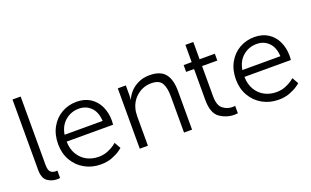

<svg xmlns="http://www.w3.org/2000/svg" viewBox="-79 -1097 2440 1504"><g transform="rotate(-20 1141.0 -345.5)"><path d="M145 -703V-134Q145 -90 160.5 -74.5Q176 -59 201 -59Q207 -59 211.5 -59.5Q216 -60 217 -60V2Q215 2 208.5 3Q202 4 193 4Q148 4 112.5 -21.5Q77 -47 77 -119V-703Z M541 -515Q608 -515 655.5 -484Q703 -453 727.5 -400Q752 -347 752 -283Q752 -272 751 -262Q750 -252 750 -248H363Q364 -186 391 -141Q418 -96 462 -73Q506 -50 559 -50Q600 -50 634 -63.5Q668 -77 690 -93Q712 -109 712 -111L742 -58Q742 -56 715.5 -37.5Q689 -19 648 -3.5Q607 12 556 12Q482 12 422 -21.5Q362 -55 327.5 -115Q293 -175 293 -251Q293 -331 326.5 -391Q360 -451 416.5 -483Q473 -515 541 -515ZM540 -458Q475 -458 426.5 -417.5Q378 -377 366 -304H683Q679 -379 639 -418.5Q599 -458 540 -458Z M949 -503V-425Q949 -410 948 -399.5Q947 -389 946 -386H948Q959 -413 984.5 -443Q1010 -473 1052.5 -494Q1095 -515 1149 -515Q1240 -515 1279 -466Q1318 -417 1318 -320V0H1251V-302Q1251 -373 1229 -412Q1207 -451 1140 -451Q1076 -451 1025.5 -411.5Q975 -372 958 -309Q950 -281 950 -241V0H882V-503Z M1429 -441V-498H1496V-642H1562V-498H1689V-441H1562V-190Q1562 -113 1597.5 -85.5Q1633 -58 1676 -58Q1686 -58 1691.5 -59Q1697 -60 1699 -60V2Q1697 2 1689.5 3Q1682 4 1670 4Q1604 4 1549.5 -34.5Q1495 -73 1495 -183V-441Z M2023 -515Q2090 -515 2137.5 -484Q2185 -453 2209.5 -400Q2234 -347 2234 -283Q2234 -272 2233 -262Q2232 -252 2232 -248H1845Q1846 -186 1873 -141Q1900 -96 1944 -73Q1988 -50 2041 -50Q2082 -50 2116 -63.5Q2150 -77 2172 -93Q2194 -109 2194 -111L2224 -58Q2224 -56 2197.5 -37.5Q2171 -19 2130 -3.5Q2089 12 2038 12Q1964 12 1904 -21.5Q1844 -55 1809.5 -115Q1775 -175 1775 -251Q1775 -331 1808.5 -391Q1842 -451 1898.5 -483Q1955 -515 2023 -515ZM2022 -458Q1957 -458 1908.5 -417.5Q1860 -377 1848 -304H2165Q2161 -379 2121 -418.5Q2081 -458 2022 -458Z"/></g></svg>

Font: Museo Sans Light
Style: Regular
Weight: 300
Designer: Jos Buivenga
Foundry: Jos Buivenga & Rosetta Type Foundry (extension, remastering)
Version: Version 3.600;PS 1.000;hotconv 1.0.88;makeotf.lib2.5.647800;